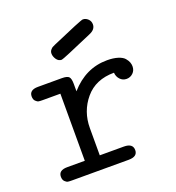

<svg xmlns="http://www.w3.org/2000/svg" viewBox="-119 -735 763 831"><g transform="rotate(-20 262.5 -319.5)"><path d="M32 -31Q32 -61 72 -61H153V-370H72Q60 -370 53.5 -371Q47 -372 39.5 -379.5Q32 -387 32 -401Q32 -431 72 -431H182Q207 -431 214.5 -422.5Q222 -414 222 -390V-356Q293 -437 392 -437Q421 -437 441.5 -430.5Q462 -424 471 -413.5Q480 -403 483.5 -393.5Q487 -384 487 -375Q487 -356 474.5 -344Q462 -332 445 -332Q427 -332 415 -345Q403 -358 402 -376Q317 -376 269.5 -319.5Q222 -263 222 -186V-61H333Q374 -61 374 -30Q374 0 333 0H72Q60 0 53.5 -1Q47 -2 39.5 -9.5Q32 -17 32 -31ZM176 -546Q176 -556 182 -563Q188 -570 191.5 -571.5Q195 -573 205 -578Q345 -639 354 -639Q367 -639 377.5 -629Q388 -619 388 -604Q388 -580 358 -568Q216 -506 209 -506Q194 -506 185 -519.5Q176 -533 176 -546Z"/></g></svg>

Font: CMU Typewriter Text
Style: Regular
Weight: 500
Monospace: yes
Version: Version 0.7.0